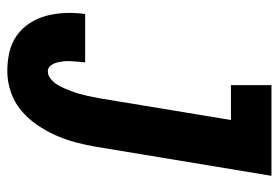

<svg xmlns="http://www.w3.org/2000/svg" viewBox="-142 -634 783 540"><g transform="rotate(90 250.0 -363.5)"><path d="M180 8Q152 8 126 2Q100 -4 79 -19Q58 -34 44 -56Q30 -78 23.5 -103.5Q17 -129 16 -156.5Q15 -184 19 -211H155Q154 -201 153 -190.5Q152 -180 151.5 -170Q151 -160 152 -150Q153 -140 155.5 -131Q158 -122 164 -114Q170 -106 180 -106Q191 -106 200.5 -113.5Q210 -121 216.5 -131Q223 -141 227.5 -151.5Q232 -162 236 -172.5Q240 -183 243 -193.5Q246 -204 248.5 -215Q251 -226 253 -236.5Q255 -247 257 -258L317 -621H219V-735H474L392 -240Q387 -211 379.5 -183Q372 -155 360 -128Q348 -101 330.5 -75.5Q313 -50 289.5 -30.5Q266 -11 237 -1.5Q208 8 180 8Z"/></g></svg>

Font: Iosevka Curly Heavy Oblique
Style: Regular
Weight: 900
Italic angle: -9°
Monospace: yes
Designer: Belleve Invis
Foundry: Belleve Invis
Version: Version 11.1.0; ttfautohint (v1.8.3)